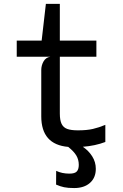

<svg xmlns="http://www.w3.org/2000/svg" viewBox="-20 -757 640 998"><path d="M527.5 -19Q475 1 410.5 6Q440 25.5 459 55.2Q478 85 478 120.5Q478 166.5 447.8 193.5Q417.5 220.5 365.5 220.5Q333.5 220.5 313.2 216.2Q293 212 271.5 202.5L272 131Q302 145.5 341 145.5Q369 145.5 379.2 134.2Q389.5 123 389.5 100Q389.5 73 376.8 51.5Q364 30 334.5 6.5Q194.5 -5.5 194.5 -152.5V-393Q194.5 -416.5 206 -437.2Q217.5 -458 241 -462H67V-546H196.5L218.5 -737H291V-546H481V-462H291V-167Q291 -132 300.2 -113Q309.5 -94 329.5 -86.8Q349.5 -79.5 385 -79.5Q431.5 -79.5 462.8 -86.8Q494 -94 527.5 -108Z"/></svg>

Font: SplineSansMono30
Style: Regular
Weight: 400
Designer: Eben Sorkin, Mirko Velimirovic
Foundry: Sorkin Type
Version: Version 1.000